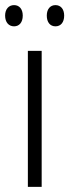

<svg xmlns="http://www.w3.org/2000/svg" viewBox="-35 -731 271 751"><path d="M-15 -670C-15 -644 -1 -628 20 -628C40 -628 54 -643 54 -670C54 -696 40 -711 20 -711C-1 -711 -15 -695 -15 -670ZM148 -670C148 -644 161 -628 182 -628C203 -628 216 -644 216 -670C216 -696 202 -711 182 -711C162 -711 148 -696 148 -670ZM128 0V-532H74V0Z"/></svg>

Font: Noto Sans Malayalam Condensed Light
Style: Regular
Weight: 300
Width: 3
Designer: Jelle Bosma - Monotype Design Team
Foundry: Monotype Imaging Inc.
Version: Version 2.104